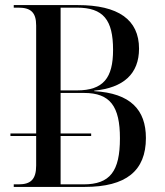

<svg xmlns="http://www.w3.org/2000/svg" viewBox="-20 -734 648 754"><path d="M34 0H313C475 0 553 -63 553 -192C553 -303 492 -368 350 -376V-378C465 -389 526 -444 526 -543C526 -657 444 -714 286 -714H34V-704H52C100 -704 122 -686 122 -634V-210H21V-200H122V-84C122 -30 101 -10 53 -10H34ZM282 -379H218V-704H282C386 -704 424 -656 424 -538C424 -428 386 -379 282 -379ZM308 -10H218V-200H338V-210H218V-369H310C413 -369 451 -316 451 -191C451 -61 412 -10 308 -10Z"/></svg>

Font: Noto Serif Display SemiCondensed
Style: Regular
Weight: 400
Width: 4
Designer: Monotype Design Team
Foundry: Monotype Imaging Inc.
Version: Version 2.009